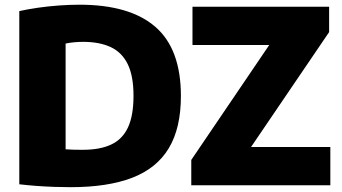

<svg xmlns="http://www.w3.org/2000/svg" viewBox="-20 -768 1418 796"><path d="M273 8Q241 8 204.8 6.8Q168.5 5.5 131.5 2.8Q94.5 0 60 -4V-722Q96 -730 137.8 -736Q179.5 -742 223.5 -745.2Q267.5 -748.5 309.5 -748.5Q518 -748.5 624 -656.8Q730 -565 730 -370Q730 -237 679.8 -153.5Q629.5 -70 528 -31Q426.5 8 273 8ZM324.5 -147Q394.5 -147 441 -168.8Q487.5 -190.5 510.5 -239.5Q533.5 -288.5 533.5 -371Q533.5 -452.5 509.8 -501.5Q486 -550.5 439.5 -572.5Q393 -594.5 324 -594.5Q308 -594.5 288 -592.8Q268 -591 252 -587.5V-149Q271 -147.5 288.8 -147.2Q306.5 -147 324.5 -147ZM773 0V-105L1120 -616.5L1121 -581.5H778V-740H1344.5V-635L997 -123.5L996 -158.5H1349.5V0Z"/></svg>

Font: Encode Sans SC ExtraBold
Style: Regular
Weight: 800
Version: Version 3.002